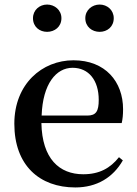

<svg xmlns="http://www.w3.org/2000/svg" viewBox="-20 -808 602 844"><path d="M187 -668C220 -668 250 -690 250 -728C250 -764 220 -788 187 -788C154 -788 125 -764 125 -728C125 -690 154 -668 187 -668ZM418 -668C451 -668 480 -690 480 -728C480 -764 451 -788 418 -788C385 -788 355 -764 355 -728C355 -690 385 -668 418 -668ZM311 16C406 16 477 -28 520 -103L503 -117C465 -69 417 -42 346 -42C241 -42 165 -110 162 -267H515C519 -284 521 -303 521 -328C521 -449 443 -543 303 -543C165 -543 43 -439 43 -264C43 -81 154 16 311 16ZM163 -300C168 -440 227 -510 299 -510C370 -510 414 -455 414 -369C414 -320 403 -300 364 -300Z"/></svg>

Font: Noto Serif HK SemiBold
Style: Regular
Weight: 600
Designer: Ryoko NISHIZUKA 西塚涼子 (kana & ideographs); Frank Grießhammer (Latin, Greek & Cyrillic); Wenlong ZHANG 张文龙 (bopomofo); San
Foundry: Adobe
Version: Version 2.001;hotconv 1.1.0;makeotfexe 2.6.0